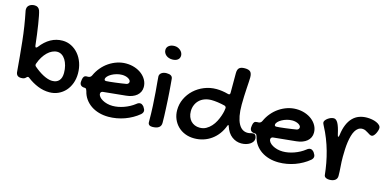

<svg xmlns="http://www.w3.org/2000/svg" viewBox="-66 -997 2922 1437"><g transform="rotate(15 1394.5 -278.0)"><path d="M60.1 -112.8Q50.8 -227.1 38.8 -339.8Q26.9 -452.6 3.9 -564.9Q2.9 -568.8 2.9 -572Q2.9 -575.2 2.9 -578.1Q2.9 -589.4 7.6 -597.7Q12.2 -606 20 -611.6Q27.8 -617.2 37.8 -620.1Q47.9 -623 59.1 -623Q88.9 -623 100.1 -595.2Q105 -581.1 110.1 -554.7Q115.2 -528.3 120.8 -493.7Q126.5 -459 131.8 -417.7Q137.2 -376.5 142.1 -333Q143.6 -320.8 149.9 -320.8Q155.3 -320.8 161.1 -328.1Q232.4 -421.9 330.1 -421.9Q366.7 -421.9 398.4 -405.8Q430.2 -389.6 453.6 -361.8Q477.1 -334 490.5 -295.9Q503.9 -257.8 503.9 -213.9Q503.9 -172.9 491 -137.7Q478 -102.5 455.1 -77.1Q432.1 -51.8 400.6 -37.4Q369.1 -22.9 332 -22.9Q286.1 -22.9 242.2 -40.8Q198.2 -58.6 159.2 -88.9Q154.8 -92.8 149.9 -92.8Q143.6 -92.8 138.2 -85.9Q130.4 -77.1 121.6 -74.5Q112.8 -71.8 100.1 -71.8Q61.5 -71.8 60.1 -112.8ZM313 -331.1Q293.5 -331.1 274.2 -322Q254.9 -313 237.8 -296.4Q220.7 -279.8 206.3 -256.6Q191.9 -233.4 182.1 -205.1Q181.2 -203.6 180.7 -200.7Q180.2 -197.8 180.2 -195.8Q180.2 -187.5 186 -183.1Q203.6 -168 222.4 -154.8Q241.2 -141.6 259.8 -131.8Q278.3 -122.1 296.4 -116.5Q314.5 -110.8 330.1 -110.8Q365.2 -110.8 383.5 -131.3Q401.9 -151.9 401.9 -190.9Q401.9 -221.2 395 -246.8Q388.2 -272.5 376.5 -291.3Q364.7 -310.1 348.4 -320.6Q332 -331.1 313 -331.1Z M983.9 -106.9Q998 -119.1 1011.7 -119.1Q1019.5 -119.1 1025.9 -115.2Q1032.2 -111.3 1040 -103Q1047.4 -91.8 1050.5 -84.7Q1053.7 -77.6 1053.7 -70.8Q1053.7 -56.2 1039.1 -43Q1015.6 -23.4 988.3 -8.1Q960.9 7.3 931.2 18.1Q901.4 28.8 869.6 34.4Q837.9 40 806.6 40Q767.1 40 732.4 30Q697.8 20 670.7 1.5Q643.6 -17.1 625 -43.2Q606.4 -69.3 598.6 -102.1Q594.2 -115.7 590.6 -119.9Q586.9 -124 578.6 -124Q560.5 -124 550.8 -132.8Q541 -141.6 541 -158.2Q541 -165 542 -167L543 -176.8Q545.4 -194.3 552.5 -202.1Q559.6 -210 574.7 -210H582Q602.5 -210 610.8 -229Q626 -262.7 649.4 -290.5Q672.9 -318.4 702.1 -338.1Q731.4 -357.9 764.9 -368.9Q798.3 -379.9 833 -379.9Q869.1 -379.9 900.6 -369.4Q932.1 -358.9 955.6 -340.3Q979 -321.8 992.4 -296.9Q1005.9 -272 1005.9 -243.2Q1005.9 -223.1 998 -206.5Q990.2 -189.9 975.6 -177.5Q960.9 -165 940.2 -157.2Q919.4 -149.4 893.1 -147L723.6 -129.9Q713.9 -129.9 707.8 -125Q701.7 -120.1 701.7 -111.8Q701.7 -99.1 711.2 -87.4Q720.7 -75.7 736.6 -66.7Q752.4 -57.6 773.2 -52.2Q793.9 -46.9 815.9 -46.9Q836.9 -46.9 859.1 -51Q881.3 -55.2 903.1 -63Q924.8 -70.8 945.3 -81.8Q965.8 -92.8 983.9 -106.9ZM875 -232.9Q882.3 -234.4 887.7 -240Q893.1 -245.6 893.1 -253.9Q893.1 -261.2 887.7 -267.6Q882.3 -273.9 873 -279.1Q863.8 -284.2 851.6 -287.1Q839.4 -290 825.7 -290Q805.7 -290 784.7 -284.2Q763.7 -278.3 746.6 -268.8Q729.5 -259.3 718.8 -247.8Q708 -236.3 708 -225.1Q708 -213.9 721.7 -213.9Q730 -213.9 748.5 -215.8Q767.1 -217.8 789.6 -220.5Q812 -223.1 835 -226.6Q857.9 -230 875 -232.9Z M1157.7 -498Q1143.6 -498 1131.1 -502.2Q1118.7 -506.3 1109.6 -513.9Q1100.6 -521.5 1095.2 -531.7Q1089.8 -542 1089.8 -554.2Q1089.8 -574.7 1106.2 -587.4Q1122.6 -600.1 1149.9 -600.1Q1162.6 -600.1 1174.3 -595.5Q1186 -590.8 1195.1 -583Q1204.1 -575.2 1209.5 -564.7Q1214.8 -554.2 1214.8 -543Q1214.8 -522 1199.5 -510Q1184.1 -498 1157.7 -498ZM1090.8 -349.1Q1090.8 -366.2 1105.7 -377.2Q1120.6 -388.2 1145 -388.2Q1189 -388.2 1191.9 -357.9Q1193.8 -336.9 1196 -310.5Q1198.2 -284.2 1200.4 -254.6Q1202.6 -225.1 1204.3 -193.6Q1206.1 -162.1 1207.5 -131.6Q1209 -101.1 1210 -72.8Q1210.9 -44.4 1210.9 -21Q1210.9 3.4 1193.6 15.6Q1176.3 27.8 1143.1 27.8Q1127.9 27.8 1119.4 20.8Q1110.8 13.7 1110.8 0Q1110.8 -67.4 1107.7 -126.2Q1104.5 -185.1 1100.8 -231Q1097.2 -276.9 1094 -307.4Q1090.8 -337.9 1090.8 -349.1Z M1627.9 -356.9Q1629.9 -356 1633.8 -356Q1644.5 -356 1644.5 -370.1V-522Q1644.5 -550.8 1657.5 -563Q1670.4 -575.2 1700.7 -575.2Q1731.4 -575.2 1744.1 -562.5Q1756.8 -549.8 1756.8 -519Q1756.8 -507.3 1755.4 -484.6Q1753.9 -461.9 1752.2 -433.1Q1750.5 -404.3 1749 -371.3Q1747.6 -338.4 1747.6 -306.2Q1747.6 -256.3 1754.4 -220.2Q1761.2 -184.1 1773.9 -160.4Q1786.6 -136.7 1804.2 -125.2Q1821.8 -113.8 1843.8 -113.8Q1856 -113.8 1866 -116.9Q1876 -120.1 1889.6 -120.1Q1899.4 -120.1 1906 -110.1Q1912.6 -100.1 1912.6 -85.9Q1912.6 -73.2 1905 -62Q1897.5 -50.8 1884.5 -42.5Q1871.6 -34.2 1854.5 -29.5Q1837.4 -24.9 1818.8 -24.9Q1778.8 -24.9 1745.6 -49.6Q1712.4 -74.2 1695.8 -125Q1694.3 -132.8 1690.9 -132.8Q1687 -132.8 1684.6 -125Q1671.4 -89.4 1650.1 -60.8Q1628.9 -32.2 1600.8 -12Q1572.8 8.3 1539.3 19Q1505.9 29.8 1468.8 29.8Q1429.7 29.8 1397.2 16.8Q1364.7 3.9 1341.3 -19.3Q1317.9 -42.5 1304.7 -74Q1291.5 -105.5 1291.5 -142.1Q1291.5 -189 1311 -230.5Q1330.6 -272 1364 -303Q1397.5 -334 1441.9 -352.1Q1486.3 -370.1 1536.6 -370.1Q1557.1 -370.1 1580.1 -366.9Q1603 -363.8 1627.9 -356.9ZM1487.8 -58.1Q1515.6 -58.1 1537.4 -70.3Q1559.1 -82.5 1575.9 -101.3Q1592.8 -120.1 1604.5 -142.8Q1616.2 -165.5 1623.5 -187Q1630.9 -208.5 1634.3 -225.6Q1637.7 -242.7 1637.7 -250Q1637.7 -255.4 1634.8 -259.5Q1631.8 -263.7 1626 -266.1Q1612.8 -269.5 1598.6 -272.2Q1584.5 -274.9 1570.8 -276.9Q1557.1 -278.8 1544.7 -279.8Q1532.2 -280.8 1522 -280.8Q1492.7 -280.8 1468.8 -272Q1444.8 -263.2 1428 -247.1Q1411.1 -231 1401.9 -208.7Q1392.6 -186.5 1392.6 -160.2Q1392.6 -136.7 1399.7 -117.9Q1406.7 -99.1 1419.2 -85.9Q1431.6 -72.8 1449.2 -65.4Q1466.8 -58.1 1487.8 -58.1Z M2302.7 -106.9Q2316.9 -119.1 2330.6 -119.1Q2338.4 -119.1 2344.7 -115.2Q2351.1 -111.3 2358.9 -103Q2366.2 -91.8 2369.4 -84.7Q2372.6 -77.6 2372.6 -70.8Q2372.6 -56.2 2357.9 -43Q2334.5 -23.4 2307.1 -8.1Q2279.8 7.3 2250 18.1Q2220.2 28.8 2188.5 34.4Q2156.7 40 2125.5 40Q2085.9 40 2051.3 30Q2016.6 20 1989.5 1.5Q1962.4 -17.1 1943.8 -43.2Q1925.3 -69.3 1917.5 -102.1Q1913.1 -115.7 1909.4 -119.9Q1905.8 -124 1897.5 -124Q1879.4 -124 1869.6 -132.8Q1859.9 -141.6 1859.9 -158.2Q1859.9 -165 1860.8 -167L1861.8 -176.8Q1864.3 -194.3 1871.3 -202.1Q1878.4 -210 1893.6 -210H1900.9Q1921.4 -210 1929.7 -229Q1944.8 -262.7 1968.3 -290.5Q1991.7 -318.4 2021 -338.1Q2050.3 -357.9 2083.7 -368.9Q2117.2 -379.9 2151.9 -379.9Q2188 -379.9 2219.5 -369.4Q2251 -358.9 2274.4 -340.3Q2297.9 -321.8 2311.3 -296.9Q2324.7 -272 2324.7 -243.2Q2324.7 -223.1 2316.9 -206.5Q2309.1 -189.9 2294.4 -177.5Q2279.8 -165 2259 -157.2Q2238.3 -149.4 2211.9 -147L2042.5 -129.9Q2032.7 -129.9 2026.6 -125Q2020.5 -120.1 2020.5 -111.8Q2020.5 -99.1 2030 -87.4Q2039.6 -75.7 2055.4 -66.7Q2071.3 -57.6 2092 -52.2Q2112.8 -46.9 2134.8 -46.9Q2155.8 -46.9 2178 -51Q2200.2 -55.2 2221.9 -63Q2243.7 -70.8 2264.2 -81.8Q2284.7 -92.8 2302.7 -106.9ZM2193.8 -232.9Q2201.2 -234.4 2206.5 -240Q2211.9 -245.6 2211.9 -253.9Q2211.9 -261.2 2206.5 -267.6Q2201.2 -273.9 2191.9 -279.1Q2182.6 -284.2 2170.4 -287.1Q2158.2 -290 2144.5 -290Q2124.5 -290 2103.5 -284.2Q2082.5 -278.3 2065.4 -268.8Q2048.3 -259.3 2037.6 -247.8Q2026.9 -236.3 2026.9 -225.1Q2026.9 -213.9 2040.5 -213.9Q2048.8 -213.9 2067.4 -215.8Q2085.9 -217.8 2108.4 -220.5Q2130.9 -223.1 2153.8 -226.6Q2176.8 -230 2193.8 -232.9Z M2668 -365.2Q2649.9 -365.2 2636.2 -355.7Q2622.6 -346.2 2612.8 -329.3Q2603 -312.5 2596.7 -289.8Q2590.3 -267.1 2586.4 -240.2Q2582.5 -213.4 2581.1 -184.1Q2579.6 -154.8 2579.6 -125Q2579.6 -85.9 2582.8 -48.1Q2585.9 -10.3 2585.9 22Q2585.9 43 2570.3 54.9Q2554.7 66.9 2525.9 66.9Q2520.5 66.9 2513.7 65.9Q2506.8 64.9 2500.7 62Q2494.6 59.1 2490 54Q2485.4 48.8 2484.9 40Q2480.5 -2.9 2472.2 -47.9Q2463.9 -92.8 2451.4 -137.5Q2439 -182.1 2421.6 -226.1Q2404.3 -270 2381.8 -312Q2377.9 -319.3 2375.2 -325.7Q2372.6 -332 2372.6 -337.9Q2372.6 -345.2 2379.2 -353.8Q2385.7 -362.3 2395.8 -369.6Q2405.8 -377 2417.7 -381.6Q2429.7 -386.2 2440.9 -386.2Q2459.5 -386.2 2473.6 -360.6Q2487.8 -335 2500 -278.8Q2502.4 -269 2503.9 -265.1Q2505.4 -261.2 2507.8 -261.2Q2513.2 -261.2 2514.6 -277.8Q2520.5 -324.2 2534.7 -357.7Q2548.8 -391.1 2570.1 -412.8Q2591.3 -434.6 2618.9 -444.8Q2646.5 -455.1 2679.7 -455.1Q2698.7 -455.1 2718.3 -451.7Q2737.8 -448.2 2753.4 -441.4Q2769 -434.6 2778.8 -424.8Q2788.6 -415 2788.6 -402.8Q2788.6 -394 2784.9 -382.1Q2781.2 -370.1 2775.4 -359.1Q2769.5 -348.1 2762 -340.6Q2754.4 -333 2746.6 -333Q2737.8 -333 2729.5 -338.1Q2721.2 -343.3 2711.7 -349.1Q2702.1 -355 2691.7 -360.1Q2681.2 -365.2 2668 -365.2Z"/></g></svg>

Font: Gochi Hand
Style: Regular
Weight: 400
Designer: Juan Pablo del Peral
Foundry: Juan Pablo del Peral
Version: Version 1.001